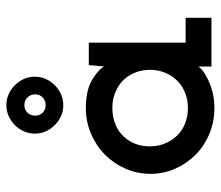

<svg xmlns="http://www.w3.org/2000/svg" viewBox="-64 -602 676 587"><g transform="rotate(-90 273.5 -309.0)"><path d="M512 0V-79H436V-375H367Q367 -363 365.5 -350.5Q364 -338 363 -328Q355 -345 323 -364.5Q291 -384 236 -384Q194 -384 157 -368Q120 -352 93 -325Q66 -298 50.5 -262Q35 -226 35 -187Q35 -147 50.5 -111.5Q66 -76 93 -49Q120 -22 157 -6.5Q194 9 236 9Q265 9 288 2.5Q311 -4 328 -13Q344 -21 353 -29Q362 -37 363 -40Q363 -33 363 -30Q363 -27 363 -20V0ZM236 -303Q261 -303 281.5 -295Q302 -287 318 -273Q334 -258 343.5 -236Q353 -214 353 -188Q353 -162 343.5 -140Q334 -118 317 -102Q302 -88 281.5 -80Q261 -72 236 -72Q214 -72 195 -78.5Q176 -85 162 -96Q142 -112 130.5 -136Q119 -160 119 -188Q119 -212 126.5 -232Q134 -252 148 -267Q163 -284 186 -293.5Q209 -303 236 -303ZM213 -539Q213 -553 222 -562.5Q231 -572 245 -572Q259 -572 268.5 -562.5Q278 -553 278 -539Q278 -525 268.5 -516Q259 -507 245 -507Q231 -507 222 -516Q213 -525 213 -539ZM332 -540Q332 -558 325 -573.5Q318 -589 306 -601Q294 -613 278.5 -620Q263 -627 245 -627Q227 -627 211.5 -620Q196 -613 184 -601Q172 -589 165 -573.5Q158 -558 158 -540Q158 -522 165 -506.5Q172 -491 184 -479Q196 -467 211.5 -460Q227 -453 245 -453Q263 -453 278.5 -460Q294 -467 306 -479Q318 -491 325 -506.5Q332 -522 332 -540Z"/></g></svg>

Font: Josefin Slab Thin
Style: Bold
Weight: 700
Version: Version 2.000